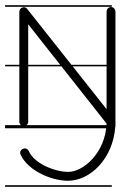

<svg xmlns="http://www.w3.org/2000/svg" viewBox="-22 -483 512 735"><path d="M-2.5 -463V-457H406V-463ZM-2.5 -235V-229H406V-235ZM-2.5 -4V8H406V-4ZM-2.5 226V232H406V226ZM55 102C55 105 56 107 57 109C83 168 172 209 238 209C324.2 209 410.4 123.8 419.3 2.6C419.7 2.4 420 1.6 420 0V-438C420 -441.7 417.2 -456 403 -456C393 -456 386 -448 386 -438V-65L82 -449C78 -455 70 -457 63 -454C57 -452 52 -446 52 -438V-17C52 -8 60 0 69 0C78 0 86 -8 86 -17V-390L385.9 -10C381.9 101.6 296.6 176 238 175C186 174.1 109 143 88 95C85 89 79 85 73 85C69.5 85 55 88.8 55 102Z"/></svg>

Font: LetsTraceRuled
Style: Medium
Weight: 500
Version: Version 003.000